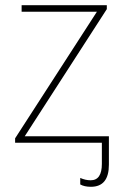

<svg xmlns="http://www.w3.org/2000/svg" viewBox="-20 -548 496 737"><path d="M390 -528H63V-503H352L38 -17V0H371V81Q371 144 328 144Q308 144 288 135V160Q304 169 329 169Q398 169 398 84V-25H75L390 -513Z"/></svg>

Font: Noto Sans Display Thin
Style: Regular
Weight: 250
Designer: Monotype Design Team
Foundry: Monotype Imaging Inc.
Version: Version 1.900